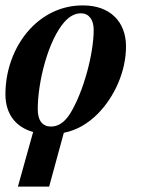

<svg xmlns="http://www.w3.org/2000/svg" viewBox="-23 -482 543 707"><path d="M322 -372C322 -285 285 -145 236 -65C215 -31 191 -16 165 -16C135 -16 116 -36 116 -80C116 -182 155 -335 215 -402C234 -423 254 -433 275 -433C304 -433 322 -410 322 -372ZM280 -462C212 -462 148 -435 97 -385C37 -326 -3 -235 -3 -135C-3 -60 37 -13 99 4L43 205H158L212 7C258 -2 300 -26 336 -62C397 -123 441 -217 441 -311C441 -403 381 -462 284 -462Z"/></svg>

Font: XITS
Style: Bold Italic
Weight: 700
Italic angle: -16.33°
Designer: MicroPress Inc., with final additions and corrections provided by Coen Hoffman, Elsevier (retired)
Version: Version 1.302